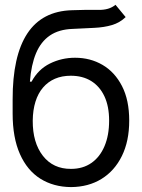

<svg xmlns="http://www.w3.org/2000/svg" viewBox="-20 -761 586 793"><path d="M457 -741.2 499 -690.4Q474.6 -667 442.4 -657.5Q410.2 -647.9 369.6 -646Q329.1 -644 279.3 -641.6Q223.1 -639.6 186 -614.3Q148.9 -588.9 128.9 -541.3Q108.9 -493.7 103.5 -423.8H110.4Q137.7 -474.6 186 -498.5Q234.4 -522.5 290 -522.5Q353 -522.5 403.6 -492.9Q454.1 -463.4 483.9 -405.5Q513.7 -347.7 513.7 -262.7Q513.7 -178.2 483.4 -116.7Q453.1 -55.2 399.2 -22Q345.2 11.2 273.4 11.7Q201.2 11.2 146.7 -22.9Q92.3 -57.1 62.3 -124.8Q32.2 -192.4 32.2 -292V-349.6Q31.7 -529.8 92.8 -622.6Q153.8 -715.3 277.3 -718.8Q342.8 -721.2 386.7 -720.2Q430.7 -719.2 457 -741.2ZM273.4 -63.5Q322.3 -63.5 357.4 -87.9Q392.6 -112.3 411.6 -157.2Q430.7 -202.1 430.7 -262.7Q430.7 -321.8 411.4 -363Q392.1 -404.3 356.7 -426.3Q321.3 -448.2 272.5 -448.2Q235.8 -448.2 207 -435.8Q178.2 -423.3 157.7 -399.4Q137.2 -375.5 126.5 -341.1Q115.7 -306.6 115.2 -262.7Q114.7 -171.9 157.2 -117.4Q199.7 -63 273.4 -63.5Z"/></svg>

Font: Inter Display V
Style: Regular
Weight: 400
Designer: Rasmus Andersson
Foundry: rsms
Version: Version 3.015;git-src